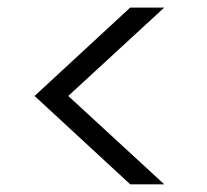

<svg xmlns="http://www.w3.org/2000/svg" viewBox="-20 -622 544 504"><path d="M70.8 -370.1 321.8 -602.1H411.1L159.2 -370.1L411.1 -138.2H321.8Z"/></svg>

Font: Poppins Light
Style: Regular
Weight: 300
Designer: Ninad Kale (Devanagari), Jonny Pinhorn (Latin)
Foundry: Indian Type Foundry
Version: 4.004